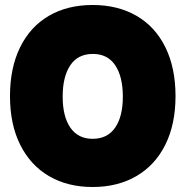

<svg xmlns="http://www.w3.org/2000/svg" viewBox="-20 -734 743 769"><path d="M20 -349Q20 -462 60.5 -544.5Q101 -627 175.5 -670.5Q250 -714 351 -714Q452 -714 527 -670.5Q602 -627 642.5 -544.5Q683 -462 683 -349Q683 -236 642 -154Q601 -72 526 -28.5Q451 15 351 15Q251 15 176.5 -28.5Q102 -72 61 -154Q20 -236 20 -349ZM472 -347Q472 -427 441.5 -472.5Q411 -518 352 -518Q292 -518 261.5 -472.5Q231 -427 231 -347Q231 -267 262 -222.5Q293 -178 351 -178Q410 -178 441 -222.5Q472 -267 472 -347Z"/></svg>

Font: Prompt ExtraBold
Style: Regular
Weight: 800
Designer: Katatrad Team
Foundry: CadsonDemak
Version: Version 1.000